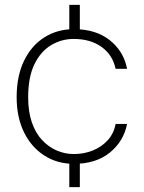

<svg xmlns="http://www.w3.org/2000/svg" viewBox="-20 -657 587 784"><path d="M263 107V-16H306V107ZM263 -514V-637H306V-514ZM282 12Q213 12 160 -22.5Q107 -57 77.5 -118Q48 -179 48 -260Q48 -347 78.5 -409.5Q109 -472 162 -505Q215 -538 282 -538Q371 -538 428 -493Q485 -448 499 -376H452Q440 -433 394.5 -465.5Q349 -498 281 -498Q231 -498 188.5 -472.5Q146 -447 120.5 -394.5Q95 -342 95 -260Q95 -201 110 -157.5Q125 -114 151.5 -85.5Q178 -57 211.5 -42.5Q245 -28 281 -28Q323 -28 359 -42.5Q395 -57 420 -84.5Q445 -112 452 -151H499Q485 -80 428.5 -34Q372 12 282 12Z"/></svg>

Font: DM Sans 9pt ExtraLight
Style: Regular
Weight: 250
Version: Version 4.004;gftools[0.9.30]